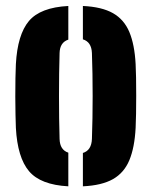

<svg xmlns="http://www.w3.org/2000/svg" viewBox="-20 -630 520 659"><path d="M34.5 -191Q34 -208 33.2 -236.8Q32.5 -265.5 32.5 -298.5Q32.5 -331.5 33 -361.5Q33.5 -391.5 34.5 -410Q40 -511 79.2 -557.8Q118.5 -604.5 214.5 -609.5V-494Q185.5 -484.5 184.5 -448Q182.5 -379 182.5 -300.2Q182.5 -221.5 184.5 -153Q185.5 -115.5 214.5 -106V9.5Q119.5 4.5 79.8 -42.2Q40 -89 34.5 -191ZM264.5 9.5V-105Q294 -114 295.5 -153Q298 -222 298 -300.5Q298 -379 295.5 -448Q294 -486 264.5 -495V-609.5Q329.5 -606.5 367.8 -584.8Q406 -563 424 -520Q442 -477 445.5 -410Q446.5 -393 447 -364Q447.5 -335 447.5 -302Q447.5 -269 447 -239.5Q446.5 -210 445.5 -191Q442 -123.5 424 -80.2Q406 -37 367.8 -15.2Q329.5 6.5 264.5 9.5Z"/></svg>

Font: Big Shoulders Stencil Display Black
Style: Regular
Weight: 900
Designer: Patric King
Foundry: XO Type Co
Version: Version 1.000